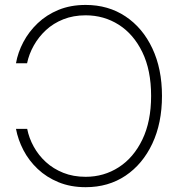

<svg xmlns="http://www.w3.org/2000/svg" viewBox="-20 -757 731 786"><path d="M330.6 -736.8Q423.3 -736.8 493.7 -689.9Q564 -643.1 603.5 -559.3Q643.1 -475.6 643.1 -364.3Q643.1 -252.9 603.5 -168.9Q564 -85 493.9 -37.8Q423.8 9.3 330.6 9.3Q269 9.3 219.7 -11Q170.4 -31.2 134.3 -65.4Q98.1 -99.6 75.9 -142.3Q53.7 -185.1 45.4 -229.5H91.3Q98.6 -191.9 118.2 -156.5Q137.7 -121.1 168 -93.5Q198.2 -65.9 239 -49.6Q279.8 -33.2 330.6 -33.2Q405.3 -33.2 466.1 -72.3Q526.9 -111.3 562.7 -185.5Q598.6 -259.8 598.6 -364.3Q598.6 -469.7 562.7 -543.5Q526.9 -617.2 466.1 -655.8Q405.3 -694.3 330.6 -694.3Q280.3 -694.3 239.3 -678Q198.2 -661.6 168.2 -633.8Q138.2 -606 118.4 -570.8Q98.6 -535.6 90.8 -498H45.4Q53.2 -542.5 75.7 -585Q98.1 -627.4 134.3 -661.9Q170.4 -696.3 219.7 -716.6Q269 -736.8 330.6 -736.8Z"/></svg>

Font: Inter 28pt ExtraLight
Style: Regular
Weight: 250
Designer: Rasmus Andersson
Foundry: rsms
Version: Version 4.001;git-66647c0bb